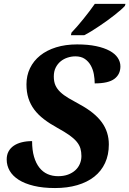

<svg xmlns="http://www.w3.org/2000/svg" viewBox="-20 -951 661 981"><path d="M261.2 9.8Q199.2 9.8 152.8 -1.5Q106.4 -12.7 75.7 -32.2Q44.9 -51.8 29.5 -78.4Q14.2 -105 14.2 -136.2Q14.2 -159.7 23.7 -177.2Q33.2 -194.8 50.5 -206.5Q67.9 -218.3 91.6 -224.1Q115.2 -230 144 -230Q144 -184.1 153.8 -150.4Q163.6 -116.7 181.2 -94.5Q198.7 -72.3 223.1 -61.5Q247.6 -50.8 276.9 -50.8Q305.2 -50.8 327.1 -58.8Q349.1 -66.9 364.5 -80.8Q379.9 -94.7 387.9 -113.5Q396 -132.3 396 -153.8Q396 -174.8 390.9 -192.4Q385.7 -210 372.1 -226.6Q358.4 -243.2 334.5 -260.3Q310.5 -277.3 272.9 -297.9Q233.9 -319.3 204.3 -342Q174.8 -364.7 155 -391.1Q135.3 -417.5 125.2 -449Q115.2 -480.5 115.2 -520Q115.2 -564.9 133.3 -602.5Q151.4 -640.1 185.1 -667.2Q218.8 -694.3 266.6 -709.2Q314.5 -724.1 374 -724.1Q429.7 -724.1 471.2 -715.3Q512.7 -706.5 540.3 -691.4Q567.9 -676.3 581.5 -655.8Q595.2 -635.3 595.2 -611.8Q595.2 -571.3 564.5 -548.1Q533.7 -524.9 463.9 -524.9Q463.9 -547.4 459.5 -571.8Q455.1 -596.2 443.8 -616.5Q432.6 -636.7 413.6 -649.9Q394.5 -663.1 365.2 -663.1Q345.2 -663.1 325.4 -656.7Q305.7 -650.4 290 -637.7Q274.4 -625 264.6 -605.7Q254.9 -586.4 254.9 -560.1Q254.9 -533.7 263.2 -515.1Q271.5 -496.6 288.1 -480.7Q304.7 -464.8 329.6 -450Q354.5 -435.1 388.2 -417Q463.9 -376 500 -326.4Q536.1 -276.9 536.1 -212.9Q536.1 -159.7 516.8 -118.2Q497.6 -76.7 461.7 -48.3Q425.8 -20 375 -5.1Q324.2 9.8 261.2 9.8ZM345.2 -784.2Q358.9 -798.3 375 -816.9Q391.1 -835.4 407 -855.2Q422.9 -875 437.7 -894.5Q452.6 -914.1 464.4 -931.2H621.1L618.2 -920.9Q610.4 -912.1 596.7 -900.1Q583 -888.2 565.7 -874.5Q548.3 -860.8 528.6 -846.4Q508.8 -832 488.3 -818.4Q467.8 -804.7 447.8 -792.2Q427.7 -779.8 410.2 -771H342.3Z"/></svg>

Font: Droid Serif
Style: Bold Italic
Weight: 700
Italic angle: -12°
Designer: Monotype Design team
Foundry: Monotype Imaging Inc.
Version: Version 1.03